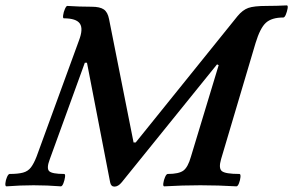

<svg xmlns="http://www.w3.org/2000/svg" viewBox="-31 -688 1089 713"><path d="M394 5Q381 5 378 -11L292 -455H284L154 -97Q141 -63 151.5 -52.5Q162 -42 207 -42Q212 -42 210.5 -30.5Q209 -19 204.5 -7.5Q200 4 195 4Q170 2 144.5 1Q119 0 94 0Q69 0 44 1Q19 2 -7 4Q-12 4 -11 -7.5Q-10 -19 -5 -30.5Q0 -42 5 -42Q36 -42 54.5 -47Q73 -52 84 -66.5Q95 -81 105 -107L262 -537Q279 -581 265.5 -600.5Q252 -620 206 -620Q202 -620 203.5 -631.5Q205 -643 210 -654.5Q215 -666 219 -666Q264 -663 309 -663Q340 -663 354.5 -653Q369 -643 374 -617L465 -159H473L851 -628Q870 -651 891 -658.5Q912 -666 959 -666Q978 -666 996.5 -666.5Q1015 -667 1034 -668Q1039 -668 1037 -656.5Q1035 -645 1030.5 -634Q1026 -623 1021 -623Q978 -623 956.5 -603.5Q935 -584 918 -528L790 -97Q780 -63 793 -52.5Q806 -42 858 -42Q863 -42 862 -30.5Q861 -19 856.5 -7.5Q852 4 847 4Q813 2 780 1Q747 0 713 0Q679 0 646 1Q613 2 579 4Q574 4 575.5 -7.5Q577 -19 582 -30.5Q587 -42 592 -42Q633 -42 650 -54.5Q667 -67 678 -106L781 -446L775 -449L421 -11Q408 5 394 5Z"/></svg>

Font: Junicode
Style: Bold Italic
Weight: 700
Italic angle: -11°
Designer: Peter S. Baker
Version: Version 2.100; ttfautohint (v1.8.4)